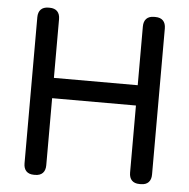

<svg xmlns="http://www.w3.org/2000/svg" viewBox="-51 -750 789 801"><g transform="rotate(5 343.5 -350.0)"><path d="M120 0H125C153 0 168 -16 168 -44V-325H519V-44C519 -16 534 0 562 0H568C596 0 611 -16 611 -44V-656C611 -684 596 -700 568 -700H562C534 -700 519 -684 519 -656V-410H168V-656C168 -684 153 -700 125 -700H120C92 -700 77 -684 77 -656V-44C77 -16 92 0 120 0Z"/></g></svg>

Font: 寒蝉半圆体
Style: Regular
Weight: 400
Designer: Yoshimichi Ohira & Warren
Foundry: ChillType
Version: Version 1.800;Glyphs 3.1.1 (3135)